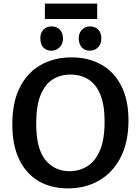

<svg xmlns="http://www.w3.org/2000/svg" viewBox="-20 -1030 776 1061"><path d="M355 11Q263 11 194 -29Q125 -69 86.5 -148Q48 -227 48 -343Q48 -466 90 -548Q132 -630 206 -671.5Q280 -713 375 -713Q468 -713 539 -673.5Q610 -634 650 -556Q690 -478 690 -364Q690 -246 647.5 -162Q605 -78 529.5 -33.5Q454 11 355 11ZM364 -84Q418 -84 462 -111Q506 -138 532 -198Q558 -258 558 -358Q558 -451 534 -508.5Q510 -566 467.5 -592Q425 -618 369 -618Q315 -618 272.5 -592Q230 -566 205 -506.5Q180 -447 180 -347Q180 -208 231 -146Q282 -84 364 -84ZM477 -750Q448 -750 432 -768Q416 -786 415 -817Q415 -848 433 -866Q451 -884 477 -884Q507 -884 523.5 -866Q540 -848 540 -817Q540 -786 521.5 -768Q503 -750 477 -750ZM264 -750Q235 -750 219 -768Q203 -786 203 -817Q202 -848 220 -866Q238 -884 264 -884Q294 -884 311 -866Q328 -848 328 -817Q328 -786 309 -768Q290 -750 264 -750ZM517 -1010V-925H228V-1010Z"/></svg>

Font: Bitter SemiBold
Style: Regular
Weight: 600
Designer: Sol Matas, and Bitter project Authors
Foundry: Sol Matas
Version: Version 2.001